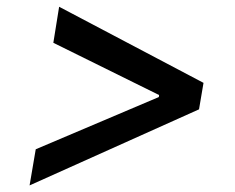

<svg xmlns="http://www.w3.org/2000/svg" viewBox="-20 -575 706 577"><path d="M578.1 -246.4 591.6 -326 157.7 -554.7 140.3 -446.4 458.1 -289.4 457.4 -283.4 87.4 -126.4 68.9 -17.8Z"/></svg>

Font: Magic Ui Pro Medium
Style: Italic
Weight: 500
Italic angle: -9.39999°
Designer: Stefan Endress, Andreas Faust
Version: Version 1.000;FEAKit 1.0